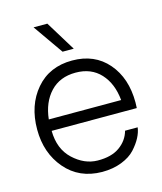

<svg xmlns="http://www.w3.org/2000/svg" viewBox="-113 -840 785 928"><g transform="rotate(-15 279.0 -375.5)"><path d="M248 -606 143 -756H212L304 -606ZM525 -278Q525 -260 524 -250H98Q99 -159 154.5 -107Q210 -55 276 -54Q345 -53 386.5 -82.5Q428 -112 441 -159H504Q501 -135 487.5 -109Q474 -83 449.5 -56Q425 -29 381.5 -12Q338 5 283 5Q169 4 100.5 -76Q32 -156 32 -274Q32 -395 99.5 -474Q167 -553 281 -553Q393 -553 459 -476.5Q525 -400 525 -278ZM282 -492Q203 -492 155.5 -441.5Q108 -391 99 -307H461Q453 -391 406.5 -441.5Q360 -492 282 -492Z"/></g></svg>

Font: Oakes Grotesk Light
Style: Regular
Weight: 300
Designer: Samuel Oakes
Foundry: Samuel Oakes
Version: Version 1.000;PS 001.000;hotconv 1.0.88;makeotf.lib2.5.64775